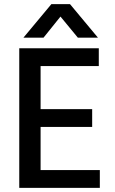

<svg xmlns="http://www.w3.org/2000/svg" viewBox="-20 -907 554 927"><path d="M190 -725H93L228 -887H318L453 -725H356L272 -827ZM462 0H73V-674H457V-588H176V-380H425V-294H176V-86H462Z"/></svg>

Font: Hind Jalandhar Medium
Style: Regular
Weight: 500
Designer: Namrata Goyal
Foundry: Indian Type Foundry
Version: Version 0.702;PS 1.0;hotconv 1.0.81;makeotf.lib2.5.63406